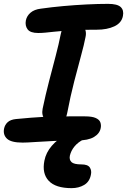

<svg xmlns="http://www.w3.org/2000/svg" viewBox="-30 -728 659 995"><path d="M168 -557Q127 -557 113 -576Q99 -595 104 -622Q109 -646 128.5 -662.5Q148 -679 181 -683Q237 -691 298 -696.5Q359 -702 419 -705Q479 -708 530 -708Q578 -708 595.5 -691.5Q613 -675 607 -645Q600 -609 562.5 -591.5Q525 -574 471 -574Q416 -574 375.5 -572.5Q335 -571 304 -568.5Q273 -566 249.5 -563.5Q226 -561 206.5 -559Q187 -557 168 -557ZM259 -88Q222 -88 203 -109Q184 -130 191 -165Q206 -237 224 -306Q242 -375 258.5 -438Q275 -501 285 -552Q292 -585 306 -601Q320 -617 348 -617Q381 -617 401 -593Q421 -569 413 -535Q406 -498 390 -439.5Q374 -381 354.5 -305.5Q335 -230 318 -141Q308 -88 259 -88ZM87 11Q28 11 6.5 -9Q-15 -29 -9 -61Q-5 -81 9.5 -94.5Q24 -108 52 -111Q95 -115 130.5 -118Q166 -121 198.5 -122.5Q231 -124 263.5 -124.5Q296 -125 331.5 -125Q367 -125 410 -125Q447 -125 466 -116.5Q485 -108 490 -94Q495 -80 492 -65Q487 -36 457 -18Q427 0 369 0Q305 0 249.5 2.5Q194 5 152 8Q110 11 87 11ZM341 247Q258 247 222.5 209Q187 171 200 105Q208 63 238.5 27.5Q269 -8 313 -29.5Q357 -51 405 -51Q417 -51 424.5 -46Q432 -41 430 -30Q429 -24 424 -19Q419 -14 404 -6Q374 9 356 31Q338 53 332 79Q328 100 340.5 112Q353 124 392 124Q425 124 435.5 140Q446 156 441 178Q434 214 406 230.5Q378 247 341 247Z"/></svg>

Font: Shantell Sans SemiBold
Style: Italic
Weight: 600
Italic angle: -11°
Designer: Stephen Nixon, Anya Danilova, Shantell Martin
Foundry: Arrow Type
Version: Version 1.011;[c5ecc13dd]